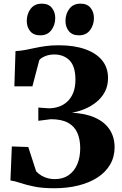

<svg xmlns="http://www.w3.org/2000/svg" viewBox="-20 -992 648 1022"><path d="M269 10Q205 10 161.8 1Q118.5 -8 89 -18Q59.5 -28 35.5 -31.5L43 -212.5L130.5 -209.5L172.5 -80Q185 -66.5 200.8 -57.2Q216.5 -48 234.5 -43.2Q252.5 -38.5 271 -38.5Q315 -38.5 345.2 -59.5Q375.5 -80.5 391.2 -117.5Q407 -154.5 407 -203.5Q407 -250 391.8 -284.8Q376.5 -319.5 342.2 -338.5Q308 -357.5 250.5 -357.5L184 -349V-419.5L240 -415.5Q266.5 -415.5 291.8 -423.8Q317 -432 337.2 -450.2Q357.5 -468.5 369.5 -497.5Q381.5 -526.5 381.5 -568Q381.5 -638.5 350.5 -670.2Q319.5 -702 268 -702Q241 -702 218.5 -692.2Q196 -682.5 189 -671.5L152.5 -532.5H56.5L62.5 -720Q90 -721.5 115 -726.2Q140 -731 166.5 -736.8Q193 -742.5 223.8 -746.8Q254.5 -751 292.5 -751Q374.5 -751 433.2 -730.2Q492 -709.5 523.5 -670.8Q555 -632 555 -576.5Q555 -534.5 537.8 -502.5Q520.5 -470.5 492.2 -448Q464 -425.5 430 -411.5Q396 -397.5 362.5 -392Q435.5 -388.5 486.2 -365.5Q537 -342.5 563.5 -302.5Q590 -262.5 590 -208Q590 -157 566.2 -116.2Q542.5 -75.5 499.5 -47.5Q456.5 -19.5 397.8 -4.8Q339 10 269 10ZM193.5 -804Q158.5 -804 140.5 -826.2Q122.5 -848.5 122.5 -880.5Q122.5 -918 143.2 -945.2Q164 -972.5 202 -972.5H203Q238 -972.5 256 -950.2Q274 -928 274 -896Q274 -859.5 253.5 -831.8Q233 -804 194.5 -804ZM399.5 -804Q364.5 -804 346.5 -826.2Q328.5 -848.5 328.5 -880.5Q328.5 -918 349.2 -945.2Q370 -972.5 408 -972.5H409Q444 -972.5 462 -950.2Q480 -928 480 -896Q480 -859.5 459.5 -831.8Q439 -804 400.5 -804Z"/></svg>

Font: Merriweather 72pt ExtraBold
Style: Regular
Weight: 800
Version: Version 2.100